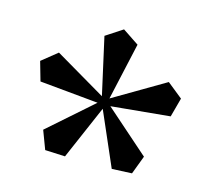

<svg xmlns="http://www.w3.org/2000/svg" viewBox="-72 -903 676 611"><g transform="rotate(15 266.0 -597.5)"><path d="M498 -651 481 -588 271 -568 265 -585 447 -692ZM34 -651 85 -692 267 -585 262 -568 52 -588ZM266 -817 320 -781 274 -575H257L211 -781ZM409 -381 343 -378 259 -571 273 -582 432 -442ZM123 -381 100 -442 259 -582 273 -572 189 -378Z"/></g></svg>

Font: Poltawski Nowy
Style: Bold
Weight: 700
Designer: Adam Pótawski, Mateusz Machalski, Borys Kosmynka, Ania Wieluska
Foundry: Capitalics.wtf
Version: Version 1.001;gftools[0.9.25]